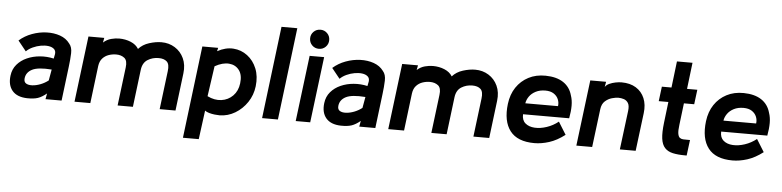

<svg xmlns="http://www.w3.org/2000/svg" viewBox="-50 -977 5913 1451"><g transform="rotate(5 2906.5 -252.0)"><path d="M167 5Q90 3 54 -39.5Q18 -82 27 -154Q33 -204 63 -239Q93 -274 138 -294Q183 -314 236 -318.5Q289 -323 341 -311L348 -346Q351 -371 335.5 -384.5Q320 -398 293.5 -401.5Q267 -405 236 -399.5Q205 -394 175.5 -380.5Q146 -367 126 -347L64 -424Q106 -461 160.5 -481Q215 -501 270.5 -503Q326 -505 373 -488.5Q420 -472 447 -435Q470 -409 468.5 -362.5Q467 -316 460 -261L428 0H306L314 -44Q279 -15 248 -4.5Q217 6 167 5ZM318 -143 333 -227Q230 -235 185 -212Q140 -189 135 -143Q132 -116 149.5 -105Q167 -94 196.5 -95.5Q226 -97 258.5 -109.5Q291 -122 318 -143Z M1292 0H1172L1208 -291Q1215 -344 1193.5 -364Q1172 -384 1131 -384Q1085 -384 1048 -361Q1011 -338 1004 -285L969 0H853L889 -291Q896 -344 871.5 -363.5Q847 -383 809 -383Q780 -383 752.5 -373.5Q725 -364 705.5 -342.5Q686 -321 681 -285L646 0H526L588 -500H708L701 -464Q728 -488 760 -496.5Q792 -505 821 -505Q869 -505 909.5 -488Q950 -471 969 -439Q1000 -474 1049.5 -489.5Q1099 -505 1142 -505Q1199 -505 1244 -477Q1289 -449 1312 -399.5Q1335 -350 1327 -285Z M1486 200H1366L1452 -500H1572L1566 -474Q1628 -508 1687.5 -504Q1747 -500 1794 -464.5Q1841 -429 1865 -370Q1889 -311 1880 -235Q1872 -168 1835.5 -113.5Q1799 -59 1744.5 -26.5Q1690 6 1628 7Q1612 7 1589.5 4.5Q1567 2 1546.5 -4Q1526 -10 1515 -19ZM1524 -129Q1579 -102 1630.5 -109Q1682 -116 1718 -152.5Q1754 -189 1761 -247Q1769 -311 1741.5 -347.5Q1714 -384 1665 -388Q1616 -392 1557 -359Z M2069 0H1949L2035 -700H2155Z M2331 -559Q2300 -559 2279 -580Q2258 -601 2258 -632Q2258 -662 2279 -683Q2300 -704 2331 -704Q2361 -704 2382 -683Q2403 -662 2403 -632Q2403 -601 2382 -580Q2361 -559 2331 -559ZM2314 0H2204L2266 -500H2376Z M2547 5Q2470 3 2434 -39.5Q2398 -82 2407 -154Q2413 -204 2443 -239Q2473 -274 2518 -294Q2563 -314 2616 -318.5Q2669 -323 2721 -311L2728 -346Q2731 -371 2715.5 -384.5Q2700 -398 2673.5 -401.5Q2647 -405 2616 -399.5Q2585 -394 2555.5 -380.5Q2526 -367 2506 -347L2444 -424Q2486 -461 2540.5 -481Q2595 -501 2650.5 -503Q2706 -505 2753 -488.5Q2800 -472 2827 -435Q2850 -409 2848.5 -362.5Q2847 -316 2840 -261L2808 0H2686L2694 -44Q2659 -15 2628 -4.5Q2597 6 2547 5ZM2698 -143 2713 -227Q2610 -235 2565 -212Q2520 -189 2515 -143Q2512 -116 2529.5 -105Q2547 -94 2576.5 -95.5Q2606 -97 2638.5 -109.5Q2671 -122 2698 -143Z M3672 0H3552L3588 -291Q3595 -344 3573.5 -364Q3552 -384 3511 -384Q3465 -384 3428 -361Q3391 -338 3384 -285L3349 0H3233L3269 -291Q3276 -344 3251.5 -363.5Q3227 -383 3189 -383Q3160 -383 3132.5 -373.5Q3105 -364 3085.5 -342.5Q3066 -321 3061 -285L3026 0H2906L2968 -500H3088L3081 -464Q3108 -488 3140 -496.5Q3172 -505 3201 -505Q3249 -505 3289.5 -488Q3330 -471 3349 -439Q3380 -474 3429.5 -489.5Q3479 -505 3522 -505Q3579 -505 3624 -477Q3669 -449 3692 -399.5Q3715 -350 3707 -285Z M4261 -201H3911Q3909 -156 3936 -133Q3963 -110 4006.5 -107.5Q4050 -105 4098 -121Q4146 -137 4186 -169L4245 -74Q4185 -28 4126.5 -9.5Q4068 9 4015 9Q3886 9 3830 -64Q3774 -137 3790 -269Q3799 -342 3834.5 -395Q3870 -448 3926.5 -477.5Q3983 -507 4056 -506Q4139 -505 4190.5 -471Q4242 -437 4259 -374Q4271 -340 4271 -297Q4271 -254 4261 -201ZM4064 -394Q4022 -394 3991 -378Q3960 -362 3942.5 -337Q3925 -312 3921 -285H4169Q4173 -312 4162.5 -337Q4152 -362 4127.5 -378Q4103 -394 4064 -394Z M4783 0H4663L4700 -295Q4705 -336 4692.5 -355.5Q4680 -375 4659.5 -381.5Q4639 -388 4619 -388Q4598 -388 4569.5 -380Q4541 -372 4517.5 -351Q4494 -330 4489 -289L4453 0H4333L4395 -500H4515L4508 -460Q4518 -476 4539.5 -486Q4561 -496 4586.5 -501Q4612 -506 4632 -506Q4697 -506 4741.5 -478.5Q4786 -451 4806.5 -402Q4827 -353 4819 -289Z M4978 -230 4997 -389H4924L4938 -500H5011L5035 -700H5153L5129 -500H5207L5193 -389H5115L5095 -224Q5089 -179 5093 -156.5Q5097 -134 5108 -126Q5119 -118 5134 -117.5Q5149 -117 5165 -117H5185L5170 2H5158Q5103 2 5064.5 -6.5Q5026 -15 5003.5 -39.5Q4981 -64 4975 -109.5Q4969 -155 4978 -230Z M5764 -201H5414Q5412 -156 5439 -133Q5466 -110 5509.5 -107.5Q5553 -105 5601 -121Q5649 -137 5689 -169L5748 -74Q5688 -28 5629.5 -9.5Q5571 9 5518 9Q5389 9 5333 -64Q5277 -137 5293 -269Q5302 -342 5337.5 -395Q5373 -448 5429.5 -477.5Q5486 -507 5559 -506Q5642 -505 5693.5 -471Q5745 -437 5762 -374Q5774 -340 5774 -297Q5774 -254 5764 -201ZM5567 -394Q5525 -394 5494 -378Q5463 -362 5445.5 -337Q5428 -312 5424 -285H5672Q5676 -312 5665.5 -337Q5655 -362 5630.5 -378Q5606 -394 5567 -394Z"/></g></svg>

Font: Kulim Park
Style: Bold Italic
Weight: 700
Italic angle: -8°
Designer: Noponies / Dale Sattler
Foundry: Noponies
Version: Version 1.000; ttfautohint (v1.8.3)